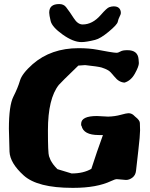

<svg xmlns="http://www.w3.org/2000/svg" viewBox="-20 -908 733 937"><path d="M383.3 -788.6Q431.6 -788.6 472.2 -835.4Q501.5 -869.1 513.2 -873Q524.9 -877 534.7 -877Q564.5 -877 569.3 -851.6Q569.8 -849.1 569.8 -843.8Q569.8 -838.4 563.7 -826.9Q557.6 -815.4 554.7 -801.5Q551.8 -787.6 511 -753.7Q470.2 -719.7 444.3 -713.4Q401.4 -702.6 377.4 -702.6Q337.4 -702.6 285.6 -739.5Q233.9 -776.4 227.1 -805.7Q220.2 -835 220.2 -845.7Q220.2 -846.2 220.2 -846.7Q220.2 -888.2 268.6 -888.2Q269 -888.2 269.5 -888.2Q290.5 -888.2 302.2 -873.5Q320.8 -849.6 340.1 -819.1Q359.4 -788.6 383.3 -788.6ZM395.5 -590.3Q374 -589.4 362.3 -587.9Q274.9 -503.4 267.1 -493.7Q213.9 -426.8 213.9 -272Q213.9 -160.6 219.2 -145.8Q224.6 -130.9 226.8 -126.5Q229 -122.1 232.2 -117.2Q235.4 -112.3 239.3 -106.4Q247.6 -95.2 260.3 -82.5L329.6 -61.5Q387.2 -61.5 425.8 -84Q452.6 -167.5 482.4 -249H461.4Q387.7 -249 377.9 -293.9L376 -295.9V-303.7Q376 -341.8 453.1 -341.8L507.8 -338.9Q541 -339.8 569.3 -347.7Q597.7 -355.5 606.4 -355.5Q615.2 -355.5 620.6 -353Q630.4 -349.1 640.1 -338.4Q662.1 -321.3 662.6 -308.1Q663.6 -287.1 663.6 -272Q663.6 -247.1 654.8 -171.4Q646 -95.7 643.8 -74.5Q641.6 -53.2 626.5 -41.5Q611.3 -29.8 595.2 -29.8H594.7L550.3 -33.7Q541.5 -33.7 522 -24.4Q452.1 8.8 337.9 8.8H333.5Q162.6 8.8 95.7 -51.8Q28.8 -112.3 26.4 -168L23.4 -279.3Q23.4 -393.1 45.4 -436.5Q67.4 -480 77.4 -514.4Q87.4 -548.8 139.2 -594.7Q229 -672.9 363.3 -672.9Q415.5 -672.9 455.3 -665.3Q495.1 -657.7 510.3 -655.3Q539.6 -650.4 548.3 -650.4Q557.1 -650.4 567.6 -656.7Q578.1 -663.1 601.1 -663.1H602.1Q652.3 -663.1 656.2 -619.6L657.7 -600.1Q657.7 -584 638.4 -549.1Q619.1 -514.2 587.9 -504.9Q560.5 -506.3 539.3 -533Q518.1 -559.6 507.8 -564.9Q497.6 -570.3 493.7 -572Q489.7 -573.7 485.1 -575.2Q480.5 -576.7 475.6 -578.6Q458.5 -583.5 395.5 -590.3Z"/></svg>

Font: Drukaatie burti
Style: Heavy
Weight: 800
Version: Version 0.14